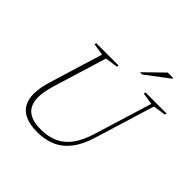

<svg xmlns="http://www.w3.org/2000/svg" viewBox="-220 -1059 1258 1258"><g transform="rotate(45 409.0 -430.5)"><path d="M168 -277.5Q141 -188 148.2 -130.8Q155.5 -73.5 196 -46.2Q236.5 -19 308 -19Q375.5 -19 427 -42Q478.5 -65 516 -115.5Q553.5 -166 579 -249.5L702 -650L619 -663L622.5 -676H818L814 -663L726.5 -650L599.5 -235.5Q572.5 -147 530.8 -93Q489 -39 432.2 -14.5Q375.5 10 303.5 10Q223.5 10 174.2 -20Q125 -50 113.2 -114.5Q101.5 -179 133.5 -283L245.5 -650L162.5 -663L166 -676H373.5L370 -663L282 -650ZM502.5 -743.5 633 -871H684.5L682.5 -863.5L523.5 -743.5Z"/></g></svg>

Font: Newsreader 16pt 16pt ExtraLight
Style: Italic
Weight: 250
Italic angle: -17°
Version: Version 1.003